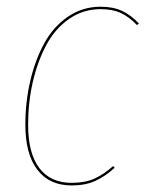

<svg xmlns="http://www.w3.org/2000/svg" viewBox="-20 -548 445 577"><path d="M282.2 -527.8Q319.8 -527.8 346.2 -515.6Q372.6 -503.4 397.5 -477.5L391.6 -472.7Q367.7 -497.6 343 -509Q318.4 -520.5 282.2 -520.5Q230 -520.5 187.7 -491.2Q145.5 -461.9 119.1 -412.6Q92.8 -363.3 78.6 -301.8Q64.5 -240.2 64.5 -172.9Q64.5 -87.4 98.1 -43Q131.8 1.5 195.3 1.5Q235.4 1.5 263.7 -11.2Q292 -23.9 319.8 -48.8L324.7 -43.9Q296.4 -18.1 266.6 -4.4Q236.8 9.3 195.3 9.3Q128.4 9.3 92.3 -37.8Q56.2 -85 56.2 -172.9Q56.2 -241.2 70.8 -304.2Q85.4 -367.2 112.8 -417.5Q140.1 -467.8 184.1 -497.8Q228 -527.8 282.2 -527.8Z"/></svg>

Font: Fira Sans Compressed Eight
Style: Italic
Weight: 100
Width: 3
Italic angle: -8°
Designer: Carrois Corporate & Edenspiekermann AG
Foundry: Carrois Corporate GbR & Edenspiekermann AG
Version: Version 4.203;PS 004.203;hotconv 1.0.88;makeotf.lib2.5.64775